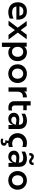

<svg xmlns="http://www.w3.org/2000/svg" viewBox="2292 -3077 1015 5639"><g transform="rotate(90 2799.5 -257.5)"><path d="M337 6C402 6 467 -9 527 -38V-150C462 -119 400 -105 344 -105C247 -105 182 -147 170 -231H554C556 -249 557 -266 557 -283C557 -441 468 -540 310 -540C147 -540 47 -438 47 -271C47 -84 178 6 337 6ZM440 -320H169C179 -398 235 -437 311 -437C384 -437 436 -401 440 -320Z M588 0H726L864 -188L1001 0H1142L937 -273L1133 -534H998L866 -357L736 -534H597L793 -271Z M1520 -541C1449 -541 1390 -516 1351 -463V-534H1233V194H1358V-65C1398 -17 1455 6 1520 6C1665 6 1775 -101 1775 -267C1775 -433 1665 -541 1520 -541ZM1502 -432C1585 -432 1649 -368 1649 -267C1649 -166 1585 -102 1502 -102C1419 -102 1355 -166 1355 -267C1355 -368 1419 -432 1502 -432Z M2143 7C2302 7 2418 -107 2418 -267C2418 -427 2302 -540 2143 -540C1986 -540 1869 -427 1869 -267C1869 -107 1986 7 2143 7ZM2143 -102C2059 -102 1994 -166 1994 -267C1994 -368 2059 -432 2143 -432C2228 -432 2292 -368 2292 -267C2292 -166 2228 -102 2143 -102Z M2547 0H2672V-257C2672 -365 2724 -422 2816 -422C2824 -422 2832 -422 2841 -421V-540C2761 -540 2699 -513 2666 -458V-534H2547Z M3224 -6V-108C3205 -100 3184 -96 3164 -96C3117 -96 3077 -119 3077 -177V-434H3216V-534H3077V-650H2952V-172C2952 -42 3045 4 3142 4C3170 4 3198 1 3224 -6Z M3651 0H3768V-315C3768 -480 3652 -541 3525 -541C3454 -541 3380 -520 3321 -486V-381C3373 -412 3442 -432 3502 -432C3582 -432 3643 -406 3643 -319V-300L3581 -310C3549 -315 3520 -318 3494 -318C3350 -318 3293 -243 3293 -157C3293 -67 3359 7 3472 7C3546 7 3614 -34 3651 -133ZM3408 -157C3408 -202 3440 -231 3511 -231C3529 -231 3549 -229 3572 -225L3643 -213C3624 -121 3563 -81 3506 -81C3453 -81 3408 -112 3408 -157Z M4055 154V219C4081 226 4107 230 4132 230C4202 230 4261 200 4261 133C4261 91 4233 57 4176 52L4186 8C4229 7 4266 0 4297 -12V-128C4268 -114 4235 -107 4201 -107C4112 -107 4022 -158 4022 -267C4022 -374 4111 -425 4202 -425C4235 -425 4268 -418 4297 -405V-520C4263 -534 4223 -541 4176 -541C4012 -541 3891 -424 3891 -267C3891 -128 3985 -20 4119 3L4096 93H4126C4164 93 4181 108 4181 129C4181 156 4157 166 4126 166C4104 166 4078 161 4055 154Z M4763 0H4880V-315C4880 -480 4764 -541 4637 -541C4566 -541 4492 -520 4433 -486V-381C4485 -412 4554 -432 4614 -432C4694 -432 4755 -406 4755 -319V-300L4693 -310C4661 -315 4632 -318 4606 -318C4462 -318 4405 -243 4405 -157C4405 -67 4471 7 4584 7C4658 7 4726 -34 4763 -133ZM4723 -605C4787 -605 4829 -653 4831 -736H4759C4757 -696 4740 -679 4718 -679C4683 -679 4650 -745 4579 -745C4515 -745 4473 -697 4471 -611H4543C4545 -653 4562 -671 4585 -671C4620 -671 4652 -605 4723 -605ZM4520 -157C4520 -202 4552 -231 4623 -231C4641 -231 4661 -229 4684 -225L4755 -213C4736 -121 4675 -81 4618 -81C4565 -81 4520 -112 4520 -157Z M5277 7C5436 7 5552 -107 5552 -267C5552 -427 5436 -540 5277 -540C5120 -540 5003 -427 5003 -267C5003 -107 5120 7 5277 7ZM5277 -102C5193 -102 5128 -166 5128 -267C5128 -368 5193 -432 5277 -432C5362 -432 5426 -368 5426 -267C5426 -166 5362 -102 5277 -102Z"/></g></svg>

Font: Chess Sans SemiBold
Style: Regular
Weight: 600
Designer: Wolf Bōese
Foundry: Wolf Bōese
Version: Version 7.223;Glyphs 3.3 (3306)